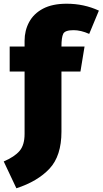

<svg xmlns="http://www.w3.org/2000/svg" viewBox="-57 -784 551 1031"><path d="M31 227 -37 83Q21 58 48 26.5Q75 -5 75 -65V-400H-5V-534H75V-565Q75 -620 99.5 -665.5Q124 -711 174 -737.5Q224 -764 301 -764Q394 -764 474 -727L422 -602Q377 -622 338 -622Q292 -622 282.5 -602.5Q273 -583 273 -534H397L375 -400H273V-77Q273 53 209 121.5Q145 190 31 227Z"/></svg>

Font: Trujillo Black
Style: Regular
Weight: 900
Designer: Fira Sans original fonts by bBox Type GmbH, Carrois Corporate GbR, & Edenspiekermann AG / Changes by Cristiano Sobral
Foundry: Fira Sans original fonts by bBox Type GmbH, Carrois Corporate GbR, & Edenspiekermann AG / Changes by Cristiano Sobral
Version: Version 4.301;July 28, 2020;FontCreator 13.0.0.2655 64-bit